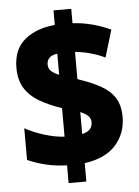

<svg xmlns="http://www.w3.org/2000/svg" viewBox="-56 -804 657 906"><g transform="rotate(-5 272.0 -351.0)"><path d="M232 -26Q177 -28 131.5 -39Q86 -50 46 -68V-218Q88 -195 138.5 -179.5Q189 -164 232 -162V-297Q172 -317 127.5 -343Q83 -369 58.5 -408Q34 -447 34 -505Q34 -592 88.5 -637.5Q143 -683 232 -691V-760H316V-692Q366 -689 411.5 -676.5Q457 -664 496 -646L457 -517Q424 -533 387 -543Q350 -553 316 -556V-427Q380 -406 424 -381.5Q468 -357 490.5 -321.5Q513 -286 513 -231Q513 -153 464 -98Q415 -43 316 -29V58H232ZM232 -555Q182 -548 182 -508Q182 -490 193.5 -478Q205 -466 232 -455ZM316 -167Q365 -178 365 -218Q365 -236 353.5 -248Q342 -260 316 -271Z"/></g></svg>

Font: Noto Sans Hebrew SemiCondensed Black
Style: Regular
Weight: 900
Width: 4
Designer: Ben Nathan
Foundry: Google LLC
Version: Version 3.001; ttfautohint (v1.8.4.7-5d5b)